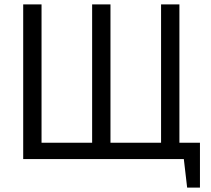

<svg xmlns="http://www.w3.org/2000/svg" viewBox="-20 -720 953 869"><path d="M85 0V-700H168V-74H397V-700H480V-74H709V-700H792V-74H885V129H827L812 0Z"/></svg>

Font: PT Sans
Style: Regular
Weight: 400
Version: Version 2.003W OFL; ttfautohint (v1.6)